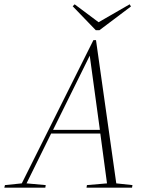

<svg xmlns="http://www.w3.org/2000/svg" viewBox="-54 -870 676 890"><path d="M-34 0H156L158 -12L69 -20L183 -251H411L442 -20L349 -12L347 0H558L560 -12L485 -20L391 -684H379L47 -20L-31 -12ZM192 -268 362 -612 409 -268ZM292 -850 283 -841 390 -730H407L553 -840L547 -850L403 -767Z"/></svg>

Font: Source Serif 4 Display Light
Style: Italic
Weight: 300
Italic angle: -12°
Designer: Frank Grießhammer
Foundry: Adobe Systems Incorporated
Version: Version 4.004;hotconv 1.0.117;makeotfexe 2.5.65602